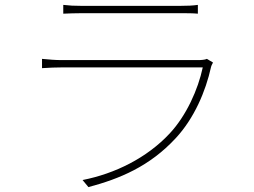

<svg xmlns="http://www.w3.org/2000/svg" viewBox="-20 -742 1040 786"><path d="M827 -501C819 -497 803 -496 790 -496H231C208 -496 182 -498 152 -501V-463C182 -465 208 -466 231 -466H810C791 -376 743 -269 675 -196C581 -95 450 -31 318 -5L342 24C469 -10 592 -60 700 -177C775 -258 822 -368 844 -468C845 -473 849 -480 852 -486ZM239 -686C264 -687 286 -688 314 -688H716C747 -688 769 -688 790 -686V-722C769 -719 748 -718 717 -718H314C284 -718 264 -719 239 -722Z"/></svg>

Font: Source Han Sans CN ExtraLight
Style: Regular
Weight: 250
Designer: Ryoko NISHIZUKA (kana & ideographs); Paul D. Hunt (Latin, Greek & Cyrillic); Wenlong ZHANG (bopomofo); Sandoll Communica
Foundry: Adobe Systems Incorporated
Version: Version 1.004;PS 1.004;hotconv 16.6.51;makeotf.lib2.5.65220